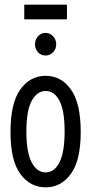

<svg xmlns="http://www.w3.org/2000/svg" viewBox="-20 -795 390 823"><path d="M176 8Q109 8 67 -49.5Q25 -107 25 -229Q25 -353 67 -411.5Q109 -470 176 -470Q242 -470 284 -411.5Q326 -353 326 -229Q326 -108 284 -50Q242 8 176 8ZM176 -56Q213 -56 235 -99.5Q257 -143 257 -231Q257 -321 235 -363Q213 -405 176 -405Q139 -405 116 -363Q93 -321 93 -231Q93 -143 115.5 -99.5Q138 -56 176 -56ZM175 -557Q156 -557 143 -571Q130 -585 130 -605Q130 -625 143 -639.5Q156 -654 175 -654Q194 -654 207.5 -639.5Q221 -625 221 -605Q221 -585 207.5 -571Q194 -557 175 -557ZM84 -712V-775H267V-712Z"/></svg>

Font: Inconsolata ExtraCondensed Medium
Style: Regular
Weight: 500
Width: 2
Monospace: yes
Designer: Raph Levien, Cyreal, Brenton Simpson
Foundry: Raph Levien, Cyreal, Google
Version: Version 3.001; ttfautohint (v1.8.2.53-6de2)